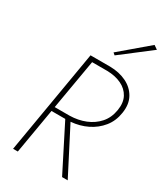

<svg xmlns="http://www.w3.org/2000/svg" viewBox="-228 -1032 965 1123"><g transform="rotate(30 254.5 -470.0)"><path d="M146 -333 204 -670H306Q361 -669 402 -649.5Q443 -630 463 -593Q483 -556 474 -502Q465 -447 432.5 -410Q400 -373 351.5 -353.5Q303 -334 246 -333ZM141 -304H234L388 0H426L269 -305Q329 -310 379 -334.5Q429 -359 463 -401Q497 -443 506 -502Q516 -564 491.5 -608Q467 -652 419 -675.5Q371 -699 308 -700H191H176L57 0H89ZM496 -922 470 -940 284 -782 298 -770Z"/></g></svg>

Font: Jost* 200 Thin Italic
Style: Italic
Weight: 200
Italic angle: -10°
Version: Version 3.200; ttfautohint (v0.97) -l 8 -r 50 -G 200 -x 14 -